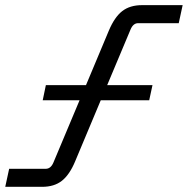

<svg xmlns="http://www.w3.org/2000/svg" viewBox="-54 -723 727 743"><path d="M-33.7 0 -18.6 -69.8H123Q142.6 -69.8 152.8 -94.2L253.9 -335H111.3L123.5 -393.6H278.8L367.2 -604.5Q389.2 -656.7 418.9 -679.9Q448.7 -703.1 495.6 -703.1H652.8L637.7 -633.3H480.5Q461.4 -633.3 451.2 -608.9L360.8 -393.6H536.1L523.4 -335H335.9L236.8 -98.6Q215.3 -46.9 185.5 -23.4Q155.8 0 108.9 0Z"/></svg>

Font: Schibsted Grotesk
Style: Italic
Weight: 400
Italic angle: -12°
Designer: Bakken & Baeck AS, Henrik Kongsvoll
Foundry: Schibsted ASA
Version: Version 1.100; ttfautohint (v1.8.4.7-5d5b);gftools[0.9.25]